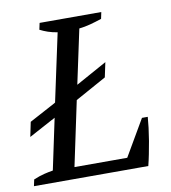

<svg xmlns="http://www.w3.org/2000/svg" viewBox="-77 -729 709 796"><g transform="rotate(-10 278.0 -331.5)"><path d="M142.6 -662.6H402.3L396.5 -634.8Q371.6 -626.5 347.9 -620.1Q324.2 -613.8 300.8 -611.3L252 -382.8L382.8 -455.1L369.6 -393.1L238.8 -320.8L181.2 -48.8H403.3L492.2 -201.2H516.6Q515.1 -181.6 512 -155.5Q508.8 -129.4 504.2 -101.8Q499.5 -74.2 494.1 -47.6Q488.8 -21 483.4 0H2L7.8 -27.3Q33.7 -38.1 53 -42.7Q72.3 -47.4 90.3 -50.3L135.7 -264.6L122.6 -257.3H122.1L22.5 -203.6L35.2 -265.1L135.3 -318.8H135.7L148.4 -326.2L209.5 -611.3Q188 -614.7 169.9 -620.8Q151.9 -627 136.7 -634.8Z"/></g></svg>

Font: PT Astra Serif
Style: Italic
Weight: 400
Italic angle: -16°
Designer: A.Korolkova, I. Chaeva
Foundry: ParaType Ltd
Version: Version 1.001